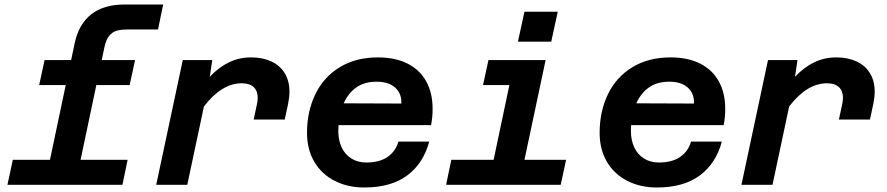

<svg xmlns="http://www.w3.org/2000/svg" viewBox="-20 -821 3940 853"><path d="M534 -801H705L682 -690H546Q516 -690 497 -684Q478 -678 464.5 -661Q451 -644 444 -612L432 -554H580L556 -443H408L338 -111H547L524 0H13L37 -111H202L272 -443H154L178 -554H296L312 -630Q330 -714 385.5 -757.5Q441 -801 534 -801Z M1125 -387Q1125 -417 1107 -434Q1089 -451 1054 -451Q965 -451 886 -348L812 0H674L792 -554H923L912 -480Q953 -523 998 -544.5Q1043 -566 1096 -566Q1146 -566 1184.5 -548.5Q1223 -531 1244.5 -496.5Q1266 -462 1266 -413Q1266 -389 1260 -360L1245 -290H1107L1122 -360Q1125 -374 1125 -387Z M1344 -231Q1344 -326 1381 -402.5Q1418 -479 1489.5 -522.5Q1561 -566 1659 -566Q1736 -566 1790.5 -538.5Q1845 -511 1873.5 -459.5Q1902 -408 1902 -337Q1902 -300 1895 -265H1484Q1483 -256 1483 -238Q1483 -198 1498 -166Q1513 -134 1541.5 -116.5Q1570 -99 1607 -99Q1666 -99 1702 -124Q1738 -149 1750 -192H1887Q1861 -95 1789 -41.5Q1717 12 1598 12Q1525 12 1467 -17.5Q1409 -47 1376.5 -102Q1344 -157 1344 -231ZM1763 -361Q1765 -405 1736 -431.5Q1707 -458 1653 -458Q1599 -458 1563 -432.5Q1527 -407 1507 -362Z M1985 -111H2173L2243 -443H2126L2150 -554H2404L2310 -111H2495L2471 0H1962ZM2310 -769H2458L2429 -636H2281Z M2644 -231Q2644 -326 2681 -402.5Q2718 -479 2789.5 -522.5Q2861 -566 2959 -566Q3036 -566 3090.5 -538.5Q3145 -511 3173.5 -459.5Q3202 -408 3202 -337Q3202 -300 3195 -265H2784Q2783 -256 2783 -238Q2783 -198 2798 -166Q2813 -134 2841.5 -116.5Q2870 -99 2907 -99Q2966 -99 3002 -124Q3038 -149 3050 -192H3187Q3161 -95 3089 -41.5Q3017 12 2898 12Q2825 12 2767 -17.5Q2709 -47 2676.5 -102Q2644 -157 2644 -231ZM3063 -361Q3065 -405 3036 -431.5Q3007 -458 2953 -458Q2899 -458 2863 -432.5Q2827 -407 2807 -362Z M3725 -387Q3725 -417 3707 -434Q3689 -451 3654 -451Q3565 -451 3486 -348L3412 0H3274L3392 -554H3523L3512 -480Q3553 -523 3598 -544.5Q3643 -566 3696 -566Q3746 -566 3784.5 -548.5Q3823 -531 3844.5 -496.5Q3866 -462 3866 -413Q3866 -389 3860 -360L3845 -290H3707L3722 -360Q3725 -374 3725 -387Z"/></svg>

Font: Azeret Mono SemiBold
Style: Italic
Weight: 600
Italic angle: -12°
Designer: Martin Vácha
Foundry: Displaay
Version: Version 1.000; Glyphs 3.0.3, build 3074